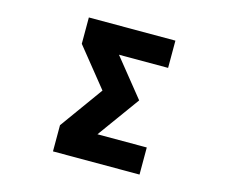

<svg xmlns="http://www.w3.org/2000/svg" viewBox="-102 -873 1205 1017"><g transform="rotate(15 500.0 -365.0)"><path d="M636.7 -377 469.7 -146.5H740.2V2H265.6V-141.6L435.5 -377L265.6 -587.9V-732.4H740.2V-583H470.7Z"/></g></svg>

Font: Gen Shin Gothic Monospace Heavy
Style: Bold
Weight: 800
Designer: [Source Han Sans]
Ryoko NISHIZUKA  (kana & ideographs); Paul D. Hunt (Latin, Greek & Cyrillic); Wenlong ZHANG  (bopomofo
Version: Version 1.002.20150607